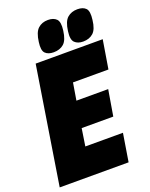

<svg xmlns="http://www.w3.org/2000/svg" viewBox="-176 -993 843 1079"><g transform="rotate(-20 245.0 -453.5)"><path d="M-11 0 100 -700H501L473 -529H261L244 -426H434L408 -271H219L203 -167H428L401 0ZM394 -725Q362 -725 344 -742.5Q326 -760 333 -809Q340 -865 364 -886Q388 -907 424 -907Q458 -907 474.5 -889.5Q491 -872 484 -821Q478 -767 454.5 -746Q431 -725 394 -725ZM218 -725Q185 -725 168 -742Q151 -759 158 -808Q165 -864 188.5 -885.5Q212 -907 248 -907Q281 -907 298.5 -889.5Q316 -872 309 -821Q302 -766 278.5 -745.5Q255 -725 218 -725Z"/></g></svg>

Font: Georama SemiCondensed Black
Style: Italic
Weight: 900
Width: 4
Italic angle: -9°
Designer: Jean-Baptiste Levee
Foundry: Production Type
Version: Version 1.000